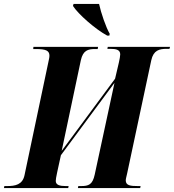

<svg xmlns="http://www.w3.org/2000/svg" viewBox="-53 -951 880 971"><path d="M489 -771H500L502 -780C483 -812 458 -885 448 -931H319L316 -921C342 -880 428 -804 489 -771ZM-33 0H292L294 -10H280C250 -10 229 -15 229 -36C229 -43 231 -56 236 -79L255 -166L526 -532L426 -68C415 -17 395 -10 357 -10H343L341 0H656L658 -10H644C606 -10 583 -13 583 -39C583 -46 586 -56 590 -74L712 -646C723 -697 753 -704 790 -704H804L807 -714H492L490 -704H505C535 -704 555 -699 555 -676C555 -669 552 -651 548 -634L529 -553L259 -188L356 -647C367 -696 392 -703 427 -703H441L443 -714H116L115 -703H129C181 -703 197 -694 197 -669C197 -660 194 -649 191 -634L71 -65C61 -17 24 -10 -17 -10H-31Z"/></svg>

Font: Noto Serif Display Condensed ExtraBold
Style: Italic
Weight: 800
Width: 3
Italic angle: -12°
Designer: Monotype Design Team
Foundry: Monotype Imaging Inc.
Version: Version 2.009